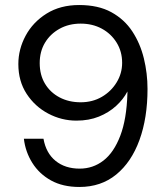

<svg xmlns="http://www.w3.org/2000/svg" viewBox="-20 -732 656 764"><path d="M296 12Q230 12 183 -14Q136 -40 108.5 -84Q81 -128 75 -180H153Q163 -123 201 -92Q239 -61 297 -61Q350 -61 391.5 -93Q433 -125 458.5 -191.5Q484 -258 487 -360Q487 -362 487 -364Q487 -366 487 -368Q471 -337 442 -310.5Q413 -284 373.5 -268Q334 -252 284 -252Q225 -252 172 -280Q119 -308 86 -358.5Q53 -409 53 -477Q53 -536 82 -590Q111 -644 165.5 -678Q220 -712 295 -712Q371 -712 423 -683.5Q475 -655 506.5 -607Q538 -559 552.5 -499.5Q567 -440 567 -378Q567 -263 535 -175Q503 -87 442.5 -37.5Q382 12 296 12ZM301 -325Q348 -325 385 -346.5Q422 -368 444 -404Q466 -440 466 -482Q466 -527 444 -562.5Q422 -598 385 -618Q348 -638 301 -638Q254 -638 217 -617.5Q180 -597 159 -562Q138 -527 138 -481Q138 -434 159 -399Q180 -364 217 -344.5Q254 -325 301 -325Z"/></svg>

Font: DM Sans 28pt
Style: Regular
Weight: 400
Version: Version 4.004;gftools[0.9.30]